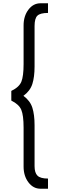

<svg xmlns="http://www.w3.org/2000/svg" viewBox="-20 -834 363 1172"><path d="M227 318Q183 318 153.5 279Q124 240 124 183V-55Q124 -130 110 -163.5Q96 -197 49 -220V-279Q97 -302 110.5 -335.5Q124 -369 124 -443V-679Q124 -736 153.5 -775Q183 -814 227 -814H273V-755Q226 -755 208.5 -738.5Q191 -722 191 -675V-428Q191 -364 177.5 -321.5Q164 -279 123 -249Q164 -219 177.5 -176.5Q191 -134 191 -70V180Q191 221 209 238.5Q227 256 273 256V318Z"/></svg>

Font: Oakes Grotesk
Style: Regular
Weight: 400
Designer: Samuel Oakes
Foundry: Samuel Oakes
Version: Version 1.000;PS 001.000;hotconv 1.0.88;makeotf.lib2.5.64775